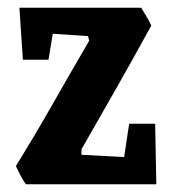

<svg xmlns="http://www.w3.org/2000/svg" viewBox="-20 -475 447 495"><path d="M47 0Q41 -7 32 -24.5Q23 -42 21 -47Q71 -128 114.5 -204.5Q158 -281 210 -370L207 -382L116 -388L105 -321H39L30 -455H344Q348 -448 357 -433.5Q366 -419 370 -409Q325 -327 280.5 -248.5Q236 -170 190 -90V-76L300 -70L313 -156H380L383 0Z"/></svg>

Font: Grenze Gotisch
Style: Bold
Weight: 700
Designer: Renata Polastri
Foundry: Omnibus-Type
Version: Version 1.001